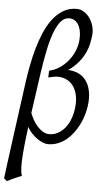

<svg xmlns="http://www.w3.org/2000/svg" viewBox="-65 -782 592 1066"><g transform="rotate(5 231.0 -249.0)"><path d="M149.9 -372.1Q140.1 -303.7 132.3 -247.8Q124.5 -191.9 117.7 -144.5Q125 -125.5 135.7 -106.2Q146.5 -86.9 160.6 -71.3Q174.8 -55.7 191.4 -45.9Q208 -36.1 227.1 -36.1Q252.9 -36.1 273.7 -47.4Q294.4 -58.6 310.3 -76.7Q326.2 -94.7 336.7 -117.4Q347.2 -140.1 352.1 -163.1Q361.8 -207.5 358.2 -243.7Q354.5 -279.8 339.8 -305.2Q325.2 -330.6 301.3 -344.2Q277.3 -357.9 246.1 -357.9Q233.9 -357.9 220.2 -355Q206.5 -352.1 193.8 -349.1L195.8 -387.2Q226.1 -393.6 252.2 -410.9Q278.3 -428.2 298.3 -452.1Q318.4 -476.1 331.1 -504.4Q343.8 -532.7 347.2 -561Q350.6 -591.8 346.9 -615.2Q343.3 -638.7 334.2 -654.5Q325.2 -670.4 311.8 -678.5Q298.3 -686.5 281.7 -686.5Q253.9 -686.5 233.4 -661.1Q212.9 -635.7 197.5 -592.5Q182.1 -549.3 170.7 -492.2Q159.2 -435.1 149.9 -372.1ZM421.9 -185.1Q418 -167 410.4 -144.5Q402.8 -122.1 390.9 -99.4Q378.9 -76.7 362.5 -55.2Q346.2 -33.7 325.2 -16.8Q304.2 0 278.8 10Q253.4 20 223.1 20Q211.9 20 196.3 13.9Q180.7 7.8 164.3 -3.7Q147.9 -15.1 132.8 -31Q117.7 -46.9 107.4 -65.9Q101.1 -18.1 97.2 18.6Q93.3 55.2 91.1 82.8Q88.9 110.4 88.4 129.9Q87.9 149.4 88.6 164.1Q89.4 178.7 91.1 189.2Q92.8 199.7 95.7 208.5Q87.9 210.9 76.7 215.6Q65.4 220.2 53.7 225.6Q42 231 31.5 236.1Q21 241.2 14.6 244.1L-1.5 230Q2 203.1 8.5 152.3Q15.1 101.6 24.7 31Q34.2 -39.6 46.1 -127.2Q58.1 -214.8 71.8 -315.9Q77.6 -358.4 86.9 -406.7Q96.2 -455.1 109.6 -502.4Q123 -549.8 141.6 -593.3Q160.2 -636.7 185.5 -669.7Q210.9 -702.6 243.7 -722.4Q276.4 -742.2 318.4 -742.2Q340.3 -742.2 359.6 -730Q378.9 -717.8 392.3 -698.2Q405.8 -678.7 412.6 -654.3Q419.4 -629.9 417 -605.5Q414.6 -583 409.4 -557.6Q404.3 -532.2 392.1 -505.9Q379.9 -479.5 358.2 -452.4Q336.4 -425.3 300.8 -399.9Q335.9 -398.9 363.3 -384.3Q390.6 -369.6 407.2 -342Q423.8 -314.5 428.2 -274.9Q432.6 -235.4 421.9 -185.1Z"/></g></svg>

Font: Gentium
Style: Italic
Weight: 400
Italic angle: -7°
Designer: J. Victor Gaultney
Version: Version 1.02; 2005; OFL release